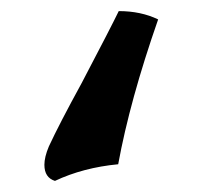

<svg xmlns="http://www.w3.org/2000/svg" viewBox="-20 -87 365 346"><path d="M127 63Q181 -40 194 -67Q234 -67 265 -52Q214 94 193 209Q130 215 79 239Q60 233 60 210Q60 196 68 177Q87 136 127 63Z"/></svg>

Font: Vollkorn SC Black
Style: Regular
Weight: 900
Designer: Friedrich Althausen
Foundry: Friedrich Althausen
Version: Version 4.015